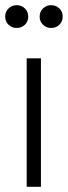

<svg xmlns="http://www.w3.org/2000/svg" viewBox="-24 -721 262 741"><path d="M79 0V-496H134V0ZM173 -613Q155 -613 142 -625.5Q129 -638 129 -657Q129 -676 142 -688.5Q155 -701 173 -701Q192 -701 205 -688.5Q218 -676 218 -657Q218 -638 205 -625.5Q192 -613 173 -613ZM40 -613Q22 -613 9 -625.5Q-4 -638 -4 -657Q-4 -676 9 -688.5Q22 -701 40 -701Q59 -701 72 -688.5Q85 -676 85 -657Q85 -638 72 -625.5Q59 -613 40 -613Z"/></svg>

Font: Fustat Light
Style: Regular
Weight: 300
Designer: Mohamed Gaber, Khaled Hosny, Laura Garcia Mut
Foundry: Kief Type Foundry, Alif Type Foundry, Hard Type Foundry
Version: Version 1.007